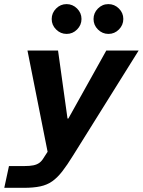

<svg xmlns="http://www.w3.org/2000/svg" viewBox="-29 -738 684 920"><path d="M-8.5 162 14 57.7H87.1Q114.2 57.7 131.3 54.1Q148.4 50.5 159.8 42.1Q171.2 33.7 179.7 19.2L199.1 -10.7L102.6 -496H249.1L294.5 -169.9H298.5L480.4 -496H635.4L321.1 7.2Q293 52.8 269.5 83Q246 113.3 221.3 130.7Q196.6 148.1 164.2 155Q131.7 162 85.4 162ZM490.7 -575.5Q461.6 -575.5 440.4 -596.6Q419.2 -617.6 419.2 -646.7Q419.2 -675.9 440.2 -697.1Q461.2 -718.3 490.4 -718.3Q519.5 -718.3 540.7 -697.2Q561.9 -676.2 561.9 -647.1Q561.9 -618 540.9 -596.8Q519.8 -575.5 490.7 -575.5ZM290.3 -575.5Q261.2 -575.5 240 -596.6Q218.7 -617.6 218.7 -646.7Q218.7 -675.9 239.8 -697.1Q260.8 -718.3 289.9 -718.3Q319.1 -718.3 340.3 -697.2Q361.5 -676.2 361.5 -647.1Q361.5 -618 340.4 -596.8Q319.4 -575.5 290.3 -575.5Z"/></svg>

Font: Atkinson Hyperlegible Mono ExtraLight
Style: Italic
Weight: 200
Italic angle: -12°
Monospace: yes
Designer: Elliott Scott, Megan Eiswerth, Linus Boman, Theodore Petrosky, Letters from Sweden
Foundry: Applied Design Works, Letters from Sweden
Version: Version 2.001